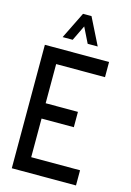

<svg xmlns="http://www.w3.org/2000/svg" viewBox="-133 -961 700 1027"><g transform="rotate(15 217.0 -448.0)"><path d="M121.1 -748 194.3 -896.5H241.2L315.4 -748H259.8L217.8 -833L176.8 -748ZM40 0V-683.6H395.5V-599.6H125V-382.8H303.7V-297.9H125V-84H395.5V0Z"/></g></svg>

Font: Post No Bills Colombo SemiBold
Style: Regular
Weight: 600
Designer: Kosala Senevirathne, Siva Puranthara, Lasantha Premarathna, Tharique Azeez
Foundry: Mooniak
Version: Version 1.220 ; ttfautohint (v1.6)